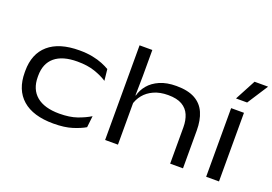

<svg xmlns="http://www.w3.org/2000/svg" viewBox="-99 -969 1782 1258"><g transform="rotate(20 792.0 -340.0)"><path d="M344 15Q202.5 15 128.2 -50Q54 -115 54 -236.5V-246.5Q54 -366 128.2 -430.2Q202.5 -494.5 343 -494.5Q394 -494.5 434.2 -486.5Q474.5 -478.5 504.5 -466.2Q534.5 -454 555 -441.5L563.5 -362.5Q528 -386 477 -403.5Q426 -421 355 -421Q252 -421 198.2 -376Q144.5 -331 144.5 -246V-237Q144.5 -151.5 199.2 -105.5Q254 -59.5 358.5 -59.5Q430 -59.5 481 -77.2Q532 -95 570 -118.5L561 -38.5Q528.5 -19 475 -2Q421.5 15 344 15Z M1154 0V-253.5Q1154 -302 1138.2 -339Q1122.5 -376 1086.5 -397Q1050.5 -418 989 -418Q932 -418 890 -399Q848 -380 821.8 -347.8Q795.5 -315.5 786 -275.5L770.5 -343H790Q800 -382.5 828.2 -416.5Q856.5 -450.5 904.2 -471.5Q952 -492.5 1019.5 -492.5Q1100.5 -492.5 1149.8 -465Q1199 -437.5 1221.2 -386.2Q1243.5 -335 1243.5 -263.5V0ZM700.5 0V-660H789.5V-479L787 -328L790 -323V0Z M1405 0V-478.5H1494.5V0ZM1490 -693.5H1583.5V-692L1491 -549H1414V-550.5Z"/></g></svg>

Font: Anek Gujarati Expanded
Style: Regular
Weight: 400
Width: 7
Designer: Mrunmayee Ghaisas (Gujarati), Yesha Goshar (Latin)
Foundry: Ek Type
Version: Version 1.003